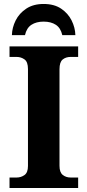

<svg xmlns="http://www.w3.org/2000/svg" viewBox="-20 -948 441 968"><path d="M28 0V-53H64Q86 -53 103.5 -65.5Q121 -78 121 -111V-600Q121 -636 103.5 -648.5Q86 -661 64 -661H28V-714H374V-661H336Q312 -661 296 -648Q280 -635 280 -599V-112Q280 -79 296.5 -66Q313 -53 336 -53H374V0ZM40 -771Q41 -809 59 -845Q77 -881 112.5 -904.5Q148 -928 200 -928Q253 -928 288 -904.5Q323 -881 341 -845Q359 -809 360 -771H294Q286 -807 261.5 -823Q237 -839 200 -839Q163 -839 138.5 -823Q114 -807 106 -771Z"/></svg>

Font: Noto Serif
Style: Bold
Weight: 700
Designer: Monotype Design Team
Foundry: Monotype Imaging Inc.
Version: Version 2.014